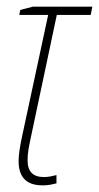

<svg xmlns="http://www.w3.org/2000/svg" viewBox="-20 -546 298 578"><path d="M108 12Q122 12 132 10Q142 8 150 6V-19Q142 -17 132.5 -15Q123 -13 112 -13Q63 -13 63 -63Q63 -79 65.5 -94.5Q68 -110 73 -133L151 -501H253L258 -526H79L41 -516L38 -501H125L47 -138Q36 -88 36 -61Q36 12 108 12Z"/></svg>

Font: Noto Sans Display Condensed Thin
Style: Italic
Weight: 250
Width: 3
Italic angle: -12°
Designer: Monotype Design Team
Foundry: Monotype Imaging Inc.
Version: Version 1.900